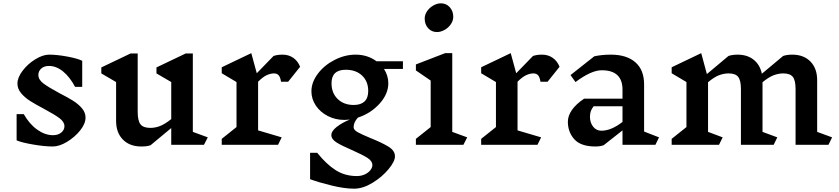

<svg xmlns="http://www.w3.org/2000/svg" viewBox="-20 -872 5053 1156"><path d="M246 -216Q193 -244 161.5 -264Q130 -284 107.5 -310.5Q85 -337 85 -369Q85 -405 116 -446Q147 -487 192.5 -515Q238 -543 276 -543Q323 -543 385 -531.5Q447 -520 475 -506V-349H432Q401 -408 360 -441.5Q319 -475 275 -475Q246 -475 228.5 -459.5Q211 -444 211 -421Q211 -392 242 -369Q273 -346 338 -311Q389 -285 420 -265.5Q451 -246 473 -220.5Q495 -195 495 -164Q495 -127 462.5 -86.5Q430 -46 383.5 -18Q337 10 298 10Q248 10 178.5 -2Q109 -14 80 -27V-185H123Q157 -125 204 -91.5Q251 -58 299 -58Q330 -58 349 -74Q368 -90 368 -112Q368 -138 338 -160.5Q308 -183 246 -216Z M1208 0H1011V-101L887 2Q868 10 831 10Q761 10 720 -31.5Q679 -73 679 -144V-378L590 -430V-466L766 -550H809V-199Q809 -145 826 -123.5Q843 -102 885 -102Q914 -102 943 -113Q972 -124 1011 -155V-378L922 -430V-466L1098 -550H1141V-78L1231 -45Z M1534 -380V-87L1676 -45L1654 0H1315V-36L1404 -107V-378L1315 -431V-467L1493 -552L1526 -431L1627 -535Q1650 -543 1681 -543Q1718 -543 1745.5 -524Q1773 -505 1787 -470L1715 -380H1672Q1668 -407 1658 -418.5Q1648 -430 1630 -430Q1609 -430 1586 -419.5Q1563 -409 1534 -380Z M2292 -457Q2318 -416 2318 -371Q2318 -306 2265 -247.5Q2212 -189 2135 -164Q2109 -136 2109 -106Q2109 -90 2133 -76.5Q2157 -63 2210 -41Q2280 -13 2319 11Q2358 35 2358 69Q2358 100 2319 147Q2280 194 2222.5 229Q2165 264 2112 264Q2054 264 1976.5 245Q1899 226 1847 207V48H1890Q1945 117 2001 152.5Q2057 188 2128 188Q2155 188 2176.5 178Q2198 168 2210 152.5Q2222 137 2222 123Q2222 97 2191.5 78Q2161 59 2098 31Q2037 5 2006 -14.5Q1975 -34 1975 -59Q1975 -83 2008 -108.5Q2041 -134 2086 -152Q2064 -150 2053 -150Q1999 -150 1953.5 -173.5Q1908 -197 1881.5 -236.5Q1855 -276 1855 -322Q1855 -377 1894 -428.5Q1933 -480 1995 -511.5Q2057 -543 2121 -543Q2193 -543 2247 -503H2406V-457ZM2197 -324Q2197 -382 2160 -417Q2123 -452 2062 -452Q1976 -452 1976 -371Q1976 -312 2013 -276Q2050 -240 2110 -240Q2152 -240 2174.5 -261Q2197 -282 2197 -324Z M2770 0H2484V-36L2573 -107V-387L2484 -448V-484L2660 -552H2703V-78L2793 -45ZM2709 -771Q2709 -747 2694 -725.5Q2679 -704 2656 -691.5Q2633 -679 2611 -679Q2579 -679 2558 -702Q2537 -725 2537 -760Q2537 -784 2552 -805.5Q2567 -827 2590 -839.5Q2613 -852 2634 -852Q2667 -852 2688 -828.5Q2709 -805 2709 -771Z M3096 -380V-87L3238 -45L3216 0H2877V-36L2966 -107V-378L2877 -431V-467L3055 -552L3088 -431L3189 -535Q3212 -543 3243 -543Q3280 -543 3307.5 -524Q3335 -505 3349 -470L3277 -380H3234Q3230 -407 3220 -418.5Q3210 -430 3192 -430Q3171 -430 3148 -419.5Q3125 -409 3096 -380Z M3926 0H3728V-87L3615 2Q3595 10 3565 10Q3477 10 3438 -33.5Q3399 -77 3399 -139Q3399 -175 3424 -210.5Q3449 -246 3497 -278H3728V-332Q3728 -449 3603 -449Q3540 -449 3445 -378L3415 -420L3558 -533Q3604 -543 3658 -543Q3753 -543 3805.5 -497Q3858 -451 3858 -364V-80L3948 -45ZM3728 -138V-232H3554Q3542 -217 3537 -202Q3532 -187 3532 -169Q3532 -134 3551 -109.5Q3570 -85 3601 -85Q3660 -85 3728 -138Z M4968 0H4770V-336Q4770 -388 4753.5 -409Q4737 -430 4696 -430Q4667 -430 4638 -419Q4609 -408 4571 -377V-78L4660 -45L4638 0H4441V-336Q4441 -388 4424.5 -409Q4408 -430 4367 -430Q4338 -430 4309 -419Q4280 -408 4243 -377V-78L4331 -45L4309 0H4024V-36L4113 -107V-378L4024 -431V-467L4202 -552L4236 -426L4366 -535Q4389 -543 4421 -543Q4479 -543 4517.5 -512.5Q4556 -482 4567 -428L4695 -535Q4718 -543 4750 -543Q4819 -543 4859.5 -501.5Q4900 -460 4900 -389V-78L4990 -45Z"/></svg>

Font: InknutAntiqua
Style: Medium
Weight: 500
Designer: Claus Eggers Srensen
Foundry: Claus Eggers Srensen
Version: Version 1.000; ttfautohint (v1.2) -l 7 -r 28 -G 50 -x 13 -D 